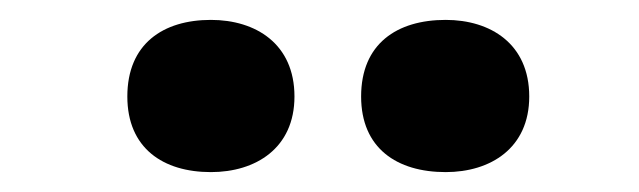

<svg xmlns="http://www.w3.org/2000/svg" viewBox="-20 -787 642 193"><path d="M108 -690C108 -638 144 -614 192 -614C237 -614 276 -638 276 -690C276 -743 237 -767 192 -767C144 -767 108 -743 108 -690ZM343 -690C343 -638 379 -614 428 -614C473 -614 512 -638 512 -690C512 -743 473 -767 428 -767C379 -767 343 -743 343 -690Z"/></svg>

Font: Noto Sans UI Black
Style: Regular
Weight: 900
Designer: Monotype Design Team
Foundry: Monotype Imaging Inc.
Version: Version 1.901